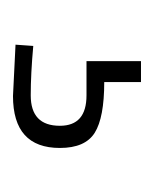

<svg xmlns="http://www.w3.org/2000/svg" viewBox="10 -52 242 303"><g transform="rotate(90 131.5 100.0)"><path d="M213 127Q213 201 131 201L50 197L52 169Q96 173 130 173Q178 173 178 127Q178 85 130 85H76V-1H109V57Q165 57 189 72Q213 87 213 127Z"/></g></svg>

Font: Titillium Web ExtraLight
Style: Regular
Weight: 275
Version: Version 1.002;PS 57.000;hotconv 1.0.70;makeotf.lib2.5.55311